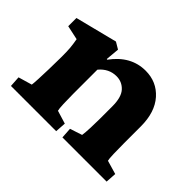

<svg xmlns="http://www.w3.org/2000/svg" viewBox="-84 -496 639 639"><g transform="rotate(45 235.5 -176.5)"><path d="M11.7 0 9.3 -38.1 57.6 -52.2Q58.6 -57.6 59.8 -81.3Q61 -105 61.5 -128.9L62.5 -188.5Q62.5 -212.4 61.3 -227.8Q60.1 -243.2 56.2 -264.6L5.9 -275.4V-314L154.3 -351.6L178.2 -337.4L173.8 -289.1L176.3 -288.1Q223.6 -353 293 -353Q345.2 -353 378.9 -315.2Q412.6 -277.3 412.6 -210.4V-130.9Q412.6 -105 413.3 -81.5Q414.1 -58.1 416 -52.2L464.4 -38.1L461.9 0H253.9L251.5 -38.1L294.4 -52.2Q296.4 -64.9 297.4 -89.4Q298.3 -113.8 298.3 -131.3V-190.9Q298.3 -233.9 280.8 -252.7Q263.2 -271.5 237.3 -271.5Q201.7 -271.5 176.8 -241.7V-127.4Q176.8 -104 177.7 -81.1Q178.7 -58.1 180.7 -52.2L227.1 -38.1L224.6 0Z"/></g></svg>

Font: Lateef ExtraBold
Style: Regular
Weight: 800
Designer: SIL International
Foundry: SIL International
Version: Version 4.200